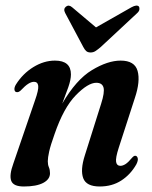

<svg xmlns="http://www.w3.org/2000/svg" viewBox="-20 -668 552 697"><path d="M41 -333.5Q33.5 -334 32.5 -342.5Q31.5 -351 38 -361.5Q63 -401 101.2 -424.5Q139.5 -448 179.5 -448Q237.5 -448 237.5 -398Q237.5 -378.5 227.8 -351Q218 -323.5 206 -292Q256.5 -379 313.8 -413.5Q371 -448 418 -448Q469 -448 479.5 -410.5Q490 -373 469.5 -312L411 -131.5Q399 -94.5 401.5 -80.2Q404 -66 417 -66Q425.5 -66 435.5 -72.2Q445.5 -78.5 460.5 -96.5Q467 -103.5 472 -102.5Q478 -101.5 480 -93.5Q482 -85.5 475 -71.5Q454 -34.5 420.5 -12.8Q387 9 342 9Q293.5 9 282.2 -21Q271 -51 288 -104L347 -291Q360.5 -333 355.8 -350.2Q351 -367.5 329.5 -367.5Q299.5 -367.5 255.2 -322.2Q211 -277 178 -181Q163.5 -140.5 158.5 -118Q153.5 -95.5 153.5 -82.5Q153.5 -70 157.5 -60.8Q161.5 -51.5 161.5 -39Q161.5 -17 136.8 -4Q112 9 66.5 9Q28.5 9 20.8 -11.5Q13 -32 28.5 -74.5L107 -303.5Q120.5 -341.5 118.8 -356.2Q117 -371 103.5 -371Q94 -371 82.8 -364Q71.5 -357 54.5 -339Q47 -332.5 41 -333.5ZM346.5 -498Q335.5 -488.5 327.2 -483Q319 -477.5 309 -477.5Q298.5 -477.5 292.8 -482.8Q287 -488 282 -498L216.5 -621Q209 -635.5 219.5 -644Q230 -652 242 -641.5L328.5 -568.5L457 -641.5Q477 -652.5 484.5 -644Q487 -640 486 -633.2Q485 -626.5 477 -619.5Z"/></svg>

Font: Fraunces 144pt Soft SemiBold
Style: Italic
Weight: 600
Italic angle: -16°
Version: Version 1.000;[b76b70a41]